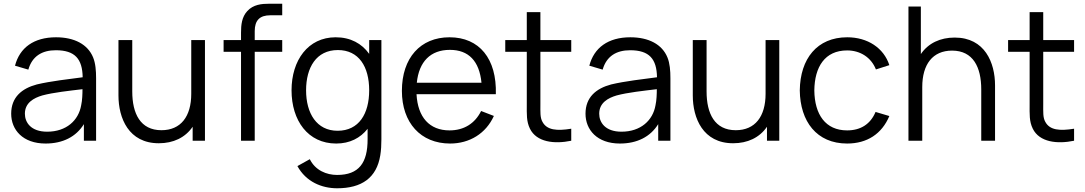

<svg xmlns="http://www.w3.org/2000/svg" viewBox="-20 -755 5818 1030"><path d="M224.5 15C316.5 15 388 -21 430 -89V0H495.5V-335.5C495.5 -375.5 492.5 -415.5 479.5 -447C451 -517 379 -555 280.5 -555C161.5 -555 85.5 -499 60.5 -402.5L132 -381.5C152.5 -453.5 205.5 -485.5 279.5 -485.5C382.5 -485.5 422 -438.5 423.5 -340.5C351.5 -331 250.5 -319.5 177.5 -302C97 -280.5 40 -233.5 40 -145C40 -59 102 15 224.5 15ZM233 -48.5C146 -48.5 113.5 -98 113.5 -145C113.5 -203.5 161 -229.5 207 -243C266.5 -259 351.5 -268 422.5 -276.5C422.5 -252 421.5 -217 415.5 -190.5C401.5 -109 336 -48.5 233 -48.5Z M832 13.5C909.5 13.5 973.5 -16.5 1013.5 -75V0H1079.5V-540H1006V-252C1006 -130 950 -56.5 846 -56.5C733 -56.5 689.5 -145.5 689.5 -264.5V-540H615.5V-243C615.5 -121.5 670 13.5 832 13.5Z M1273 0H1346.5V-477H1494V-540H1346.5V-588C1346.5 -646.5 1374 -673 1430 -673H1494V-735H1425C1383.5 -735 1339 -731 1306.5 -695.5C1277 -663.5 1273 -621.5 1273 -580V-540H1179.5V-477H1273Z M1783.5 15C1856.5 15 1913 -14.5 1952 -64V-8.5C1952.5 118.5 1905.5 183.5 1788.5 183.5C1731.5 183.5 1671.5 159 1642 99L1575.5 136C1621.5 220 1705.5 255 1788.5 255C1920.5 255 2000.5 199 2020 78.5C2024.5 51 2026 23.5 2026 -7.5V-540H1960.5V-466C1921 -521.5 1860.5 -555 1780.5 -555C1632.5 -555 1544 -431.5 1544 -270.5C1544 -108.5 1632 15 1783.5 15ZM1791 -53.5C1678.5 -53.5 1622 -147.5 1622 -270.5C1622 -392.5 1676.5 -486.5 1792.5 -486.5C1905 -486.5 1960.5 -397.5 1960.5 -270.5C1960.5 -145.5 1906 -53.5 1791 -53.5Z M2394.5 15C2499 15 2586.5 -38.5 2629.5 -133L2561 -159.5C2527.5 -92 2468.5 -55.5 2391.5 -55.5C2284 -55.5 2221 -126 2214.5 -249.5H2640C2645.5 -440 2551.5 -555 2391.5 -555C2235.5 -555 2136 -444.5 2136 -267.5C2136 -96.5 2237 15 2394.5 15ZM2393.5 -487.5C2494 -487.5 2551.5 -427.5 2563 -311H2216C2227.5 -424.5 2289.5 -487.5 2393.5 -487.5Z M3044.5 0V-64.5C2967 -52 2914 -56.5 2890 -101.5C2877 -124.5 2879 -153 2879 -198.5V-477H3044.5V-540H2879V-690H2806V-540H2690.5V-477H2806V-195.5C2806 -142.5 2803.5 -104 2823 -64.5C2858.5 7.5 2953 19 3044.5 0Z M3305.5 15C3397.5 15 3469 -21 3511 -89V0H3576.5V-335.5C3576.5 -375.5 3573.5 -415.5 3560.5 -447C3532 -517 3460 -555 3361.5 -555C3242.5 -555 3166.5 -499 3141.5 -402.5L3213 -381.5C3233.5 -453.5 3286.5 -485.5 3360.5 -485.5C3463.5 -485.5 3503 -438.5 3504.5 -340.5C3432.5 -331 3331.5 -319.5 3258.5 -302C3178 -280.5 3121 -233.5 3121 -145C3121 -59 3183 15 3305.5 15ZM3314 -48.5C3227 -48.5 3194.5 -98 3194.5 -145C3194.5 -203.5 3242 -229.5 3288 -243C3347.5 -259 3432.5 -268 3503.5 -276.5C3503.5 -252 3502.5 -217 3496.5 -190.5C3482.5 -109 3417 -48.5 3314 -48.5Z M3913 13.5C3990.5 13.5 4054.5 -16.5 4094.5 -75V0H4160.5V-540H4087V-252C4087 -130 4031 -56.5 3927 -56.5C3814 -56.5 3770.5 -145.5 3770.5 -264.5V-540H3696.5V-243C3696.5 -121.5 3751 13.5 3913 13.5Z M4524.5 15C4631.5 15 4710.5 -36.5 4751 -132.5L4677 -154.5C4650 -89.5 4597.5 -55.5 4524.5 -55.5C4408.5 -55.5 4350 -140.5 4348.5 -270C4350 -396 4405 -484.5 4524.5 -484.5C4595 -484.5 4653.5 -447 4679 -382.5L4751 -405.5C4721 -498 4634 -555 4525 -555C4363.5 -555 4272.5 -440 4270.5 -270C4272.5 -103.5 4361 15 4524.5 15Z M4853.5 0H4927.5V-288C4927.5 -410 4983.5 -483.5 5087.5 -483.5C5200.5 -483.5 5244 -394.5 5244 -275.5V0H5318V-297C5318 -418.5 5263.5 -553.5 5101.5 -553.5C5024 -553.5 4960 -523.5 4920 -465V-720H4853.5Z M5742 0V-64.5C5664.5 -52 5611.5 -56.5 5587.5 -101.5C5574.5 -124.5 5576.5 -153 5576.5 -198.5V-477H5742V-540H5576.5V-690H5503.5V-540H5388V-477H5503.5V-195.5C5503.5 -142.5 5501 -104 5520.5 -64.5C5556 7.5 5650.5 19 5742 0Z"/></svg>

Font: Hauora
Style: Regular
Weight: 400
Designer: Mikhail Sharanda
Foundry: WCYS & Co.
Version: Version 1.010